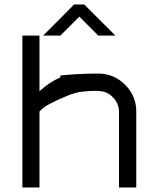

<svg xmlns="http://www.w3.org/2000/svg" viewBox="-20 -823 697 843"><path d="M502.5 0V-333.3Q501.7 -369.2 475.4 -396.2Q449.2 -423.3 411.7 -423.3V-424.2Q387.5 -424.2 367.5 -422.9Q347.5 -421.7 335.8 -420Q324.2 -418.3 309.2 -414.2Q294.2 -410 288.8 -407.9Q283.3 -405.8 267.1 -398.8Q250.8 -391.7 245 -389.2V-390Q237.5 -385.8 213.8 -374.6Q190 -363.3 176.7 -354.2Q163.3 -345 153.3 -333.3V0H78.3V-666.7H153.3V-422.5Q195.8 -461.7 245 -483.3V-491.7Q326.7 -500 411.7 -500Q480 -500 529.2 -450.8Q578.3 -401.7 578.3 -333.3V0ZM350 -803.3 486.7 -666.7H411.7L328.3 -750L245 -666.7H169.2Q252.5 -749.2 305 -803.3Z"/></svg>

Font: 0xA000
Style: Regular
Weight: 400
Version: Version 0.1